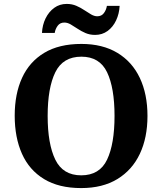

<svg xmlns="http://www.w3.org/2000/svg" viewBox="-20 -949 827 979"><path d="M394 10Q280 10 204.5 -36Q129 -82 92 -165Q55 -248 55 -359Q55 -470 92.5 -552Q130 -634 205.5 -679.5Q281 -725 395 -725Q503 -725 578.5 -679.5Q654 -634 693 -551.5Q732 -469 732 -358Q732 -247 693 -164.5Q654 -82 578.5 -36Q503 10 394 10ZM394 -55Q488 -55 526 -135Q564 -215 564 -358Q564 -501 526 -580.5Q488 -660 395 -660Q301 -660 262 -580.5Q223 -501 223 -358Q223 -215 262 -135Q301 -55 394 -55ZM465 -771Q438 -771 416 -780.5Q394 -790 375.5 -802.5Q357 -815 340.5 -824.5Q324 -834 308 -834Q286 -834 274 -817.5Q262 -801 259 -781H194Q196 -822 212.5 -855.5Q229 -889 256.5 -909Q284 -929 320 -929Q347 -929 369 -919.5Q391 -910 409.5 -897.5Q428 -885 444.5 -875.5Q461 -866 476 -866Q498 -866 510 -882.5Q522 -899 525 -919H590Q588 -879 572 -845Q556 -811 528.5 -791Q501 -771 465 -771Z"/></svg>

Font: Noto Serif Ethiopic
Style: Bold
Weight: 700
Designer: Monotype Design Team
Foundry: Monotype Imaging Inc.
Version: Version 2.102; ttfautohint (v1.8.4.7-5d5b)